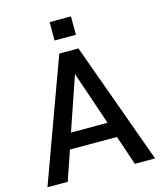

<svg xmlns="http://www.w3.org/2000/svg" viewBox="-129 -990 912 1083"><g transform="rotate(-15 326.5 -448.0)"><path d="M433.5 -263.5 327.5 -576H327L220 -263.5ZM640.5 0H522.5L464 -172.5H189.5L130.5 0H12L271.5 -711H383.5ZM389.5 -789H265V-896.5H389.5Z"/></g></svg>

Font: Roberto Sans Medium
Style: Regular
Weight: 500
Designer: Google (font) & Cristiano Sobral (main changes)
Version: Version 1.000;October 12, 2021;FontCreator 14.0.0.2814 64-bi